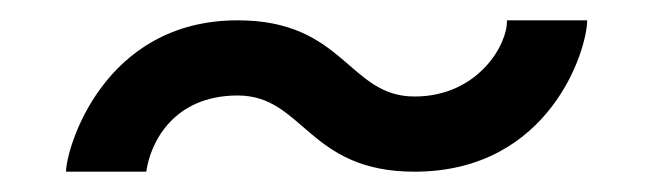

<svg xmlns="http://www.w3.org/2000/svg" viewBox="-20 -443 643 189"><path d="M45 -274H124C128 -303 151 -349 214 -349C279 -349 283 -274 388 -274C521 -274 558 -394 558 -423H479C480 -400 451 -348 388 -348C323 -348 319 -423 214 -423C81 -423 45 -296 45 -274Z"/></svg>

Font: Hibana 45 SubMedium
Style: Regular
Weight: 500
Width: 6
Designer: pygmalion
Foundry: ybstudio
Version: Version 2021.007;FEAKit 1.0